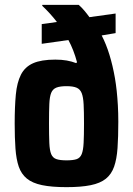

<svg xmlns="http://www.w3.org/2000/svg" viewBox="-20 -763 549 791"><path d="M254 8Q192.8 8 153.1 -0.3Q113.4 -8.6 90.6 -27.3Q67.8 -46.1 57.3 -76.4Q46.9 -106.7 43.7 -150.9Q40.5 -195.1 40.5 -254.4Q40.5 -323 45.2 -373Q49.9 -423 66.2 -455.2Q82.5 -487.4 116.2 -502.4Q149.8 -517.4 207.9 -517.4Q233.9 -517.4 255 -513.7Q276.1 -509.9 293.5 -503.1L297.4 -506.4Q290.5 -532.3 281.6 -555.1Q272.7 -577.9 261.8 -598.1L151.9 -582.5V-663.7L214.5 -672.4Q200.8 -690.3 185.3 -707.3Q169.8 -724.3 154.1 -739V-743H304.3Q316.8 -731.9 327.5 -719.2Q338.2 -706.5 348.4 -692.3L456.3 -707.3V-626.6L398.9 -617Q417.6 -580.9 431 -537Q444.5 -493.1 453.6 -440.9Q457.7 -416.9 460.8 -388.6Q463.8 -360.4 465.6 -328.6Q467.4 -296.9 467.4 -261.4Q467.4 -198.8 464.2 -153.2Q461 -107.5 450.1 -76.4Q439.2 -45.3 416.2 -26.7Q393.1 -8.1 353.6 -0.1Q314.2 8 254 8ZM254 -102.4Q281 -102.4 295.6 -107.3Q310.2 -112.3 316.6 -128.1Q323 -143.9 324.5 -174.4Q326.1 -204.8 326.1 -254.4Q326.1 -303.7 324.5 -333.3Q323 -363 316.6 -379.2Q310.2 -395.5 295.6 -401.7Q281 -408 254 -408Q227 -408 212.1 -402Q197.3 -396 190.9 -380.4Q184.5 -364.7 183.2 -334.5Q181.9 -304.4 181.9 -254.4Q181.9 -204.8 183.2 -174.2Q184.5 -143.5 190.9 -128.1Q197.3 -112.7 212.1 -107.6Q227 -102.4 254 -102.4Z"/></svg>

Font: Saira Thin SemiCondensed
Style: Regular
Weight: 100
Width: 4
Version: Version 1.101